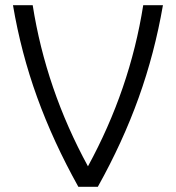

<svg xmlns="http://www.w3.org/2000/svg" viewBox="-20 -720 678 740"><path d="M608 -700Q576 -515 514.5 -343.5Q453 -172 357 0H282Q185 -174 123 -345.5Q61 -517 30 -700H106Q157 -376 319 -79Q481 -376 532 -700Z"/></svg>

Font: Krub
Style: Regular
Weight: 400
Designer: Ekaluck Peanpanawate
Foundry: Cadson Demak Co.,Ltd.
Version: Version 1.000; ttfautohint (v1.6)